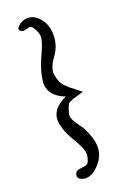

<svg xmlns="http://www.w3.org/2000/svg" viewBox="-144 -775 537 827"><g transform="rotate(-20 125.0 -362.0)"><path d="M213.9 -348.6Q202.1 -344.7 185.5 -340.3Q168.9 -335.9 164.1 -334Q159.2 -332 150.9 -328.6Q142.6 -325.2 139.6 -319.8Q136.7 -314.5 133.3 -306.2Q129.9 -297.9 126 -284.2Q124 -276.4 124 -272.5Q124 -254.9 144.5 -226.6Q165 -198.2 167 -193.4Q192.4 -142.6 192.4 -104.5Q192.4 -66.4 167 -35.2Q132.8 5.9 99.6 5.9Q87.9 5.9 76.2 0Q57.6 -8.8 67.4 -29.3Q72.3 -41 97.7 -42.5Q123 -43.9 128.9 -55.7Q137.7 -74.2 137.7 -90.8Q137.7 -115.2 110.8 -159.7Q84 -204.1 76.2 -231.4Q69.3 -256.8 69.3 -271.5Q69.3 -323.2 137.7 -354.5Q66.4 -381.8 66.4 -440.4Q66.4 -442.4 66.9 -445.8Q67.4 -449.2 67.4 -451.2Q72.3 -498 98.6 -554.7Q125 -611.3 125 -632.8Q125 -657.2 105.5 -682.6Q100.6 -688.5 92.8 -688.5Q87.9 -688.5 77.6 -685.5Q67.4 -682.6 62.5 -682.6Q55.7 -682.6 49.8 -688.5Q41 -697.3 49.8 -706.1Q70.3 -728.5 99.6 -728.5Q119.1 -728.5 137.7 -714.8Q178.7 -680.7 178.7 -623Q178.7 -580.1 157.2 -544.9Q155.3 -542 145 -526.9Q134.8 -511.7 132.3 -506.8Q129.9 -502 126 -490.7Q122.1 -479.5 122.1 -469.7Q122.1 -460.9 123 -457Q126 -441.4 130.9 -428.7Q135.7 -416 146.5 -404.8Q157.2 -393.6 164.6 -387.2Q171.9 -380.9 189.5 -367.7Q207 -354.5 213.9 -348.6Z"/></g></svg>

Font: LPEducational
Style: Medium
Weight: 500
Designer: Based on Essays1743, by John Stracke, which says:

Based on the typeface in a 1743 English translation of the essays of 
Version: Version 001.204